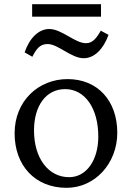

<svg xmlns="http://www.w3.org/2000/svg" viewBox="-20 -891 631 920"><path d="M299 9C435 9 542 -108 542 -255C542 -409 447 -512 304 -512C164 -512 50 -407 50 -252C50 -98 148 9 299 9ZM98 -640 135 -619C154 -656 171 -680 208 -680C259 -680 321 -612 381 -612C433 -612 476 -657 500 -724L463 -744C443 -709 424 -684 392 -684C339 -684 276 -752 216 -752C165 -752 121 -708 98 -640ZM134 -811H464V-871H134ZM143 -266C143 -386 202 -464 292 -464C387 -464 451 -372 451 -237C451 -123 394 -42 311 -42C213 -42 143 -131 143 -266Z"/></svg>

Font: TPK Tissa Web Quiz
Style: Regular
Weight: 400
Designer: Jacques Le Bailly, Suppakit Chalermlarp | Katatrad Co.,Ltd.
Foundry: Jacques Le Bailly, Cadson Demak Co.,Ltd.
Version: Version 5.000;Glyphs 3.1.2 (3151)